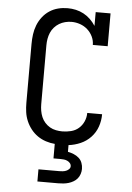

<svg xmlns="http://www.w3.org/2000/svg" viewBox="-62 -789 725 1055"><g transform="rotate(5 300.0 -261.5)"><path d="M185 220V153H300Q309 153 318.5 152Q328 151 337 147.5Q346 144 353 137Q360 130 360 121Q360 111 353.5 103.5Q347 96 338 92Q329 88 319.5 87Q310 86 300 86H262V6Q237 4 212.5 -4Q188 -12 167 -26.5Q146 -41 130 -61.5Q114 -82 104 -105.5Q94 -129 90.5 -154Q87 -179 87 -205V-530Q87 -557 90.5 -583Q94 -609 103.5 -633.5Q113 -658 129.5 -679.5Q146 -701 168 -715.5Q190 -730 215.5 -736.5Q241 -743 268 -743Q291 -743 313.5 -738Q336 -733 356.5 -722Q377 -711 393.5 -695Q410 -679 423 -659V-735H505V-554H423Q423 -578 412.5 -600Q402 -622 384 -638Q366 -654 343 -662Q320 -670 296 -670Q278 -670 260.5 -665.5Q243 -661 228 -652Q213 -643 201 -629.5Q189 -616 182 -599.5Q175 -583 172 -565.5Q169 -548 169 -530V-205Q169 -187 172 -169Q175 -151 182 -134.5Q189 -118 201 -104.5Q213 -91 228.5 -82Q244 -73 262 -69.5Q280 -66 297 -66Q321 -66 345 -72Q369 -78 387 -93.5Q405 -109 415 -131.5Q425 -154 425 -178V-179H507V-178Q507 -143 495.5 -110Q484 -77 460 -51.5Q436 -26 404 -12Q372 2 338 6V43Q354 46 370 52.5Q386 59 398.5 70Q411 81 417 97Q423 113 423 130Q423 144 418.5 158Q414 172 405 183Q396 194 383 201.5Q370 209 356.5 213Q343 217 328.5 218.5Q314 220 300 220Z"/></g></svg>

Font: Iosevka Plex Etoile
Style: Regular
Weight: 400
Designer: Belleve Invis
Foundry: Belleve Invis
Version: Version 25.1.1; ttfautohint (v1.8.4)